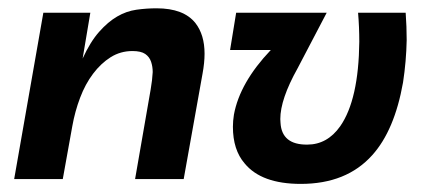

<svg xmlns="http://www.w3.org/2000/svg" viewBox="-20 -442 1040 474"><path d="M433.5 0H313.5L352 -221.5Q356 -244.5 357 -264Q357 -277.5 353 -289.5Q349 -301.5 338.5 -308.8Q328 -316 307 -316Q277.5 -316 253.2 -300.8Q229 -285.5 209.8 -260Q190.5 -234.5 177.8 -200.8Q165 -167 158.5 -130.5L135 0H15L87 -410.5H203L184 -297.5Q203 -339 224.8 -363.5Q246.5 -388 269.2 -401.2Q292 -414.5 316.8 -418Q341.5 -421.5 366.5 -421.5Q433.5 -421.5 462.5 -385Q485 -356 485 -309.5Q485 -287 480 -260Z M722.5 12Q625.5 12 584 -38.5Q555 -72 555 -129Q555 -143.5 557.5 -159Q572 -238 648.5 -318.5H548L563 -410.5H786.5L714.5 -273Q672 -197 672 -148L672.5 -139Q675.5 -84.5 738.5 -85Q788 -85 820 -130.5Q865.5 -196 867 -339Q867 -375 864 -410.5H981.5Q984 -376 984 -343Q983 -291 975 -238.5Q954 -120 899 -59Q835.5 12 722.5 12Z"/></svg>

Font: Lucymar Sans SemiBold
Style: Italic
Weight: 600
Italic angle: -10°
Foundry: The League of Moveable Type (original font) / Main changes by Cristiano Sobral with portions from Mirco Monsees
Version: Version 2.00;August 30, 2020;FontCreator 13.0.0.2681 64-bit